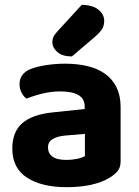

<svg xmlns="http://www.w3.org/2000/svg" viewBox="-20 -760 575 796"><path d="M256 -97Q278 -97 299.5 -101.5Q321 -106 332 -113V-205L250 -198Q218 -195 198.5 -183.5Q179 -172 179 -149Q179 -125 197 -111Q215 -97 256 -97ZM250 -496Q302 -496 344.5 -485.5Q387 -475 417 -453Q447 -431 463.5 -397Q480 -363 480 -317V-91Q480 -65 466.5 -49.5Q453 -34 434 -23Q403 -4 358 6Q313 16 256 16Q153 16 92 -23.5Q31 -63 31 -144Q31 -213 72 -249Q113 -285 198 -294L331 -308V-319Q331 -351 305 -366Q279 -381 230 -381Q192 -381 155.5 -372Q119 -363 90 -351Q78 -359 69.5 -375.5Q61 -392 61 -411Q61 -455 107 -474Q136 -485 174.5 -490.5Q213 -496 250 -496ZM319 -740Q365 -739 388.5 -719.5Q412 -700 412 -674Q412 -653 403 -639Q394 -625 372 -606L278 -526Q238 -526 217.5 -544.5Q197 -563 197 -586Q197 -597 201.5 -607Q206 -617 219 -631Z"/></svg>

Font: Baloo Bhaina 2
Style: Bold
Weight: 700
Designer: Yesha Goshar, Manish Minz, Shuchita Grover and Ek Type
Foundry: Ek Type
Version: Version 1.640;hotconv 1.0.111;makeotfexe 2.5.65597; ttfautoh